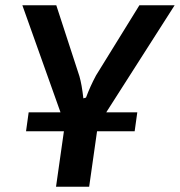

<svg xmlns="http://www.w3.org/2000/svg" viewBox="-20 -710 684 730"><path d="M384 -283H502L492 -211H349L319 0H193L223 -211H79L89 -283H210L65 -690H194L282 -420Q291 -389 297 -336L307 -339Q323 -382 345 -423L510 -690H644Z"/></svg>

Font: Exo 2.0 Semi Bold
Style: Italic
Weight: 600
Italic angle: -8°
Designer: Natanael Gama
Version: Version 1.001;PS 001.001;hotconv 1.0.70;makeotf.lib2.5.58329